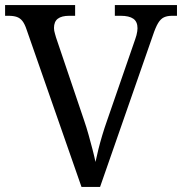

<svg xmlns="http://www.w3.org/2000/svg" viewBox="-20 -734 715 754"><path d="M84 -619Q77 -640 68 -651.5Q59 -663 46 -667.5Q33 -672 13 -672H0V-714H275V-672H252Q222 -672 207 -660.5Q192 -649 192 -624Q192 -619 193 -613Q194 -607 196 -601Q198 -595 200 -587L310 -262Q320 -233 328 -204Q336 -175 343 -148.5Q350 -122 355 -98Q360 -122 366.5 -148Q373 -174 381.5 -202.5Q390 -231 401 -262L511 -580Q514 -588 516 -596Q518 -604 519 -611Q520 -618 520 -623Q520 -649 503.5 -660.5Q487 -672 454 -672H431V-714H675V-672H656Q637 -672 624 -666Q611 -660 601 -643.5Q591 -627 580 -594L373 0H300Z"/></svg>

Font: Noto Serif Georgian
Style: Regular
Weight: 400
Designer: Monotype Design Team, Akaki Razmadze
Foundry: Google LLC
Version: Version 2.002